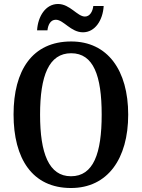

<svg xmlns="http://www.w3.org/2000/svg" viewBox="-20 -933 711 963"><path d="M396 -771C457 -771 496 -832 500 -903H448C445 -876 431 -850 406 -850C368 -850 331 -913 271 -913C209 -913 170 -851 166 -781H218C221 -808 233 -834 260 -834C299 -834 335 -771 396 -771ZM336 10C520 10 623 -137 623 -358C623 -580 520 -725 337 -725C142 -725 48 -580 48 -359C48 -137 142 10 336 10ZM336 -49C225 -49 181 -164 181 -358C181 -553 225 -666 337 -666C449 -666 490 -553 490 -358C490 -164 449 -49 336 -49Z"/></svg>

Font: Noto Serif Myanmar Condensed SemiBold
Style: Regular
Weight: 600
Width: 3
Designer: Ben Mitchell and the Monotype Design Team
Foundry: Monotype Imaging Inc.
Version: Version 2.106